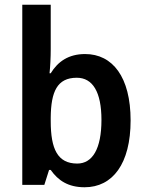

<svg xmlns="http://www.w3.org/2000/svg" viewBox="-20 -780 615 810"><path d="M194 -573V-760H74V0H167L187 -63H194C225 -19 267 10 337 10C455 10 531 -89 531 -272C531 -455 455 -552 339 -552C269 -552 224 -520 194 -471H189C192 -498 194 -538 194 -573ZM304 -452C371 -452 408 -392 408 -274C408 -152 370 -90 306 -90C223 -90 194 -151 194 -269V-284C195 -393 221 -452 304 -452Z"/></svg>

Font: Noto Sans Gujarati UI SemiCondensed SemiBold
Style: Regular
Weight: 600
Width: 4
Designer: Jelle Bosma - Monotype Design Team, Universal Thirst
Foundry: Monotype Imaging Inc.
Version: Version 2.106